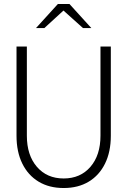

<svg xmlns="http://www.w3.org/2000/svg" viewBox="-20 -934 640 965"><path d="M300 11Q227 11 174 -21Q121 -53 92 -112Q63 -171 63 -252V-700H115V-252Q115 -154 165.5 -95.5Q216 -37 300 -37Q384 -37 434.5 -95.5Q485 -154 485 -252V-700H537V-252Q537 -171 508 -112Q479 -53 426 -21Q373 11 300 11ZM161 -793 271 -914H329L439 -793H397L299 -881L203 -793Z"/></svg>

Font: Red Hat Mono
Style: Regular
Weight: 300
Monospace: yes
Designer: Pentagram, MCKL
Foundry: Pentagram, MCKL
Version: Version 1.023